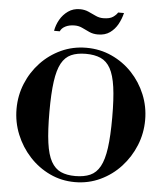

<svg xmlns="http://www.w3.org/2000/svg" viewBox="-63 -1037 950 1105"><g transform="rotate(5 411.5 -484.0)"><path d="M410.9 13Q332.8 13 265.4 -19Q198 -51 147.5 -106Q97 -161 68.5 -231Q40 -301 40 -378.2Q40 -455.4 68.5 -524.7Q97 -594 147.5 -647.5Q198 -701 265.4 -732Q332.8 -763 410.9 -763Q489 -763 557 -732Q625 -701 675.5 -647.5Q726 -594 754.5 -524.7Q783 -455.4 783 -378.2Q783 -301 754.5 -231Q726 -161 675.5 -106Q625 -51 557 -19Q489 13 410.9 13ZM410 -22Q460.6 -22 495.8 -37.5Q531 -53 552.5 -92Q574 -131 583.5 -200Q593 -269 593 -376Q593 -483 583.5 -551.4Q573.9 -619.8 552.5 -658.4Q531 -697 495.9 -712.5Q460.8 -728 410.4 -728Q360 -728 325.5 -712.5Q291 -697 270 -659Q249 -621 239.5 -552.5Q230 -484 230 -378Q230 -269 239.5 -199.5Q249 -130 270.7 -91.4Q292.4 -52.9 326.6 -37.4Q360.8 -22 410 -22ZM216 -844Q221.7 -877.8 239.3 -908.9Q257 -940 286 -960.5Q315 -981 354 -981Q381 -981 403.5 -971Q426 -961 447 -951Q468 -941 491 -941Q529 -941 548 -954.5Q567 -968 574 -981H608Q600 -947 583 -916Q566 -885 538.2 -865Q510.4 -845 469 -845Q441 -845 419 -855Q397 -865 376.5 -875Q356 -885 332 -885Q300 -885 278 -873.5Q256 -862 249 -844Z"/></g></svg>

Font: Libre Bodoni
Style: Regular
Weight: 400
Designer: Pablo Impallari, Rodrigo Fuenzalida
Foundry: Impallari Type
Version: Version 2.005;gftools[0.9.23]